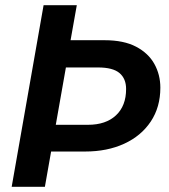

<svg xmlns="http://www.w3.org/2000/svg" viewBox="-20 -720 650 740"><path d="M25 0 148 -700H276L252 -565H383Q457 -565 504.5 -540Q552 -515 575 -473.5Q598 -432 598 -382Q598 -307 561 -251.5Q524 -196 458.5 -166Q393 -136 308 -136H177L153 0ZM195 -239H319Q388 -239 427 -275.5Q466 -312 466 -377Q466 -417 440.5 -438.5Q415 -460 358 -460H234Z"/></svg>

Font: DeepMind Sans
Style: Bold Italic
Weight: 700
Italic angle: -10°
Designer: Jonny Pinhorn / Modifications: Colophon Foundry
Foundry: Colophon Foundry
Version: Version 1.002; ttfautohint (v1.8.2)